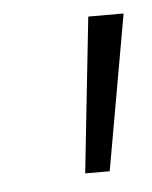

<svg xmlns="http://www.w3.org/2000/svg" viewBox="-32 -714 245 309"><g transform="rotate(-5 90.0 -559.5)"><path d="M94.2 -434.1 121.1 -685.1H178.2L133.8 -434.1Z"/></g></svg>

Font: Fira Sans Compressed Light
Style: Italic
Weight: 300
Width: 3
Italic angle: -8°
Designer: Carrois Corporate & Edenspiekermann AG
Foundry: Carrois Corporate GbR & Edenspiekermann AG
Version: Version 4.203;PS 004.203;hotconv 1.0.88;makeotf.lib2.5.64775